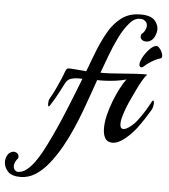

<svg xmlns="http://www.w3.org/2000/svg" viewBox="-236 -799 973 1103"><g transform="rotate(5 250.5 -247.0)"><path d="M-77 248Q-129 248 -151 223Q-173 198 -173 169Q-173 151 -165.5 135Q-158 119 -145 112Q-135 107 -127 107Q-116 107 -107 114Q-98 121 -98 133Q-98 136 -98.5 138.5Q-99 141 -100 144Q-106 149 -111.5 159Q-117 169 -119 179Q-120 181 -120 184Q-120 187 -120 189Q-120 202 -112 211Q-104 220 -94 220Q-68 220 -44 201Q-20 182 0.5 153.5Q21 125 37 96Q53 67 63 46Q109 -47 150.5 -148Q192 -249 229 -345H201Q183 -345 163.5 -339Q144 -333 133 -313Q117 -282 98.5 -247Q80 -212 57 -177Q53 -170 50 -170Q45 -170 45 -185Q45 -203 51 -215Q66 -240 80.5 -270.5Q95 -301 107 -329Q119 -357 125 -375Q130 -389 135.5 -394Q141 -399 159 -397L247 -390Q259 -422 270.5 -452.5Q282 -483 293 -511Q316 -569 346 -622Q376 -675 420.5 -708.5Q465 -742 529 -742Q566 -743 592 -731Q618 -719 630 -686Q633 -677 633 -665Q633 -645 623 -624Q613 -603 596 -595Q591 -592 585 -591Q579 -590 574 -590Q561 -590 551 -597Q541 -604 541 -617Q541 -623 544 -630Q562 -643 569 -667Q570 -671 570.5 -674Q571 -677 571 -680Q571 -700 556 -709Q550 -714 543 -715.5Q536 -717 529 -717Q496 -717 470 -686Q438 -650 412 -596.5Q386 -543 365.5 -487.5Q345 -432 329 -389Q352 -388 386.5 -390Q421 -392 459 -395Q497 -398 529.5 -400Q562 -402 580 -402Q599 -402 597 -399Q591 -395 583 -383Q575 -371 568 -358.5Q561 -346 557 -339Q531 -287 508 -236Q485 -185 473 -138Q471 -130 470 -122Q469 -114 469 -107Q469 -78 488 -78Q496 -78 505.5 -82.5Q515 -87 528 -97Q551 -115 568 -138Q588 -164 606 -193.5Q624 -223 637 -248Q642 -256 644 -256Q650 -256 650 -239Q650 -231 647.5 -220.5Q645 -210 640 -201Q626 -177 607 -148Q588 -119 568 -92Q554 -73 531 -50Q508 -27 482 -10.5Q456 6 432 6Q419 6 407 0.5Q395 -5 387 -21Q377 -41 377 -74Q377 -109 387 -150Q397 -191 413 -232Q429 -273 447 -307.5Q465 -342 481 -363Q455 -355 420 -350.5Q385 -346 355.5 -345Q326 -344 314 -345L285 -262Q271 -222 251.5 -169Q232 -116 207 -58.5Q182 -1 151.5 53Q121 107 85.5 151.5Q50 196 9.5 222Q-31 248 -77 248ZM578 -450Q568 -440 560 -440Q548 -440 548 -458Q548 -472 561 -496.5Q574 -521 593.5 -542.5Q613 -564 631 -569Q641 -572 651 -562.5Q661 -553 667.5 -539.5Q674 -526 674 -515Q674 -502 666 -501Q651 -497 633 -487.5Q615 -478 600 -467.5Q585 -457 578 -450Z"/></g></svg>

Font: Playball
Style: Regular
Weight: 400
Designer: Robert E. Leuschke
Foundry: Robert E. Leuschke
Version: Version 1.010